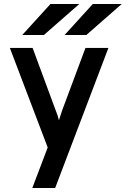

<svg xmlns="http://www.w3.org/2000/svg" viewBox="-20 -752 632 966"><path d="M142.5 194 220 -10 29.5 -511H144L260.5 -196Q265.5 -184 269.5 -172Q273.5 -160 276.5 -147Q280.5 -160 284.5 -172Q288.5 -184 292.5 -196L410 -511H525.5L257.5 194ZM305 -576 447 -732H592.5L414.5 -576ZM92 -576 234 -732H379L201 -576Z"/></svg>

Font: Overpass SemiBold
Style: Regular
Weight: 600
Designer: Delve Withrington, Dave Bailey, Thomas Jockin
Foundry: Delve Fonts LLC
Version: Version 4.000